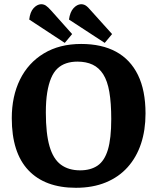

<svg xmlns="http://www.w3.org/2000/svg" viewBox="-20 -875 747 913"><path d="M288 -671 119 -782Q123 -818 139.5 -836Q156 -854 175 -855Q188 -855 198 -848.5Q208 -842 224 -824L323 -713ZM478 -671 308 -782Q313 -818 329.5 -836Q346 -854 365 -855Q378 -855 388 -848.5Q398 -842 413 -824L513 -713ZM341 18Q194 18 115 -65.5Q36 -149 36 -313Q36 -417 75 -496.5Q114 -576 188.5 -621Q263 -666 366 -666Q464 -666 532 -629Q600 -592 636 -518.5Q672 -445 672 -335Q672 -256 650.5 -191.5Q629 -127 587 -80Q545 -33 483 -7.5Q421 18 341 18ZM361 -65Q411 -65 444 -87.5Q477 -110 493 -163Q509 -216 509 -309Q509 -385 500 -437.5Q491 -490 471 -521.5Q451 -553 420.5 -567.5Q390 -582 348 -582Q319 -582 295 -574Q271 -566 253 -549Q235 -532 223 -503.5Q211 -475 204.5 -435Q198 -395 198 -340Q198 -240 215.5 -179.5Q233 -119 269.5 -92Q306 -65 361 -65Z"/></svg>

Font: Faustina Light
Style: Bold
Weight: 700
Version: Version 1.200